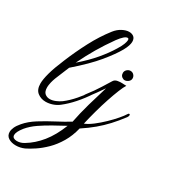

<svg xmlns="http://www.w3.org/2000/svg" viewBox="-212 -672 972 1095"><g transform="rotate(30 274.0 -124.5)"><path d="M94 17Q63 17 40 -1Q17 -19 17 -59Q17 -86 29 -130Q41 -174 69 -240Q99 -313 137 -385.5Q175 -458 222 -518Q241 -542 265 -554.5Q289 -567 309 -567Q328 -567 340 -557Q352 -547 352 -526Q352 -515 347 -499.5Q342 -484 331 -464Q307 -421 256.5 -359.5Q206 -298 114 -218Q98 -177 82.5 -141.5Q67 -106 63 -79Q62 -74 61.5 -69Q61 -64 61 -59Q61 -31 74.5 -19.5Q88 -8 107 -8Q124 -8 143.5 -16Q163 -24 178 -35Q210 -59 241.5 -95.5Q273 -132 299 -170Q302 -175 306 -175Q312 -175 312 -167Q312 -163 309 -158Q281 -115 247.5 -77Q214 -39 179 -12Q161 2 138.5 9.5Q116 17 94 17ZM132 -262Q190 -312 230 -359.5Q270 -407 296 -450Q313 -477 319.5 -495Q326 -513 326 -522Q326 -533 318 -533Q299 -533 265 -487Q225 -431 193.5 -377.5Q162 -324 132 -262ZM418 -315Q394 -323 394 -346Q394 -359 404 -368.5Q414 -378 427 -378Q440 -378 449 -368.5Q458 -359 458 -346Q458 -332 445 -322.5Q432 -313 418 -315ZM71 318Q43 318 23 305.5Q3 293 3 268Q3 254 10.5 237Q18 220 36 199Q64 166 108 138.5Q152 111 200 86Q248 61 285 38Q297 -24 316.5 -92.5Q336 -161 355 -222Q342 -203 322.5 -175.5Q303 -148 287 -130Q278 -120 270 -120Q266 -120 266 -124Q266 -128 271 -134Q306 -179 329.5 -217Q353 -255 365 -274Q373 -288 391 -291Q409 -294 422 -293Q426 -293 432 -292.5Q438 -292 448 -292Q438 -277 424.5 -243.5Q411 -210 396.5 -166.5Q382 -123 369 -75.5Q356 -28 346 16Q371 6 399.5 -16Q428 -38 455.5 -64.5Q483 -91 504 -115.5Q525 -140 534 -155Q538 -162 543 -162Q548 -162 548 -155Q548 -149 542 -140Q511 -99 481 -66.5Q451 -34 417 -5.5Q383 23 339 52Q326 106 300.5 149Q275 192 243.5 223Q212 254 181 274.5Q150 295 127 306Q100 318 71 318ZM64 293Q89 293 111 279Q161 249 201.5 199Q242 149 272 73Q239 91 199 113Q159 135 122.5 160Q86 185 62 214Q47 233 40.5 246.5Q34 260 34 270Q34 282 42.5 287.5Q51 293 64 293Z"/></g></svg>

Font: Gwendolyn
Style: Bold
Weight: 700
Designer: Robert E. Leuschke
Foundry: Robert E. Leuschke
Version: Version 1.010; ttfautohint (v1.8.3)